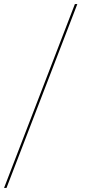

<svg xmlns="http://www.w3.org/2000/svg" viewBox="-62 -717 438 946"><path d="M307 -697H319L-30 209H-42Z"/></svg>

Font: HK Grotesk Thin
Style: Regular
Weight: 100
Designer: Alfredo Marco Pradil
Foundry: Hanken Design Co.
Version: Version 3.001